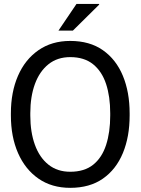

<svg xmlns="http://www.w3.org/2000/svg" viewBox="-20 -925 700 956"><path d="M329.6 10.3Q237.8 10.3 171.6 -35.6Q105.5 -81.5 69.8 -162.8Q34.2 -244.1 34.2 -350.1V-360.4Q34.2 -466.3 69.6 -547.6Q105 -628.9 171.4 -675Q237.8 -721.2 329.6 -721.2Q426.8 -721.2 492.4 -675Q558.1 -628.9 591.8 -547.6Q625.5 -466.3 625.5 -360.4V-350.1Q625.5 -244.1 591.8 -162.8Q558.1 -81.5 492.4 -35.6Q426.8 10.3 329.6 10.3ZM329.6 -69.8Q400.4 -69.8 444.1 -105Q487.8 -140.1 508.3 -203.4Q528.8 -266.6 528.8 -350.1V-361.3Q528.8 -444.3 508.1 -507.1Q487.3 -569.8 443.4 -605.2Q399.4 -640.6 329.6 -640.6Q265.6 -640.6 221.2 -605Q176.8 -569.3 153.8 -506.6Q130.9 -443.8 130.9 -361.3V-350.1Q130.9 -267.1 153.8 -203.9Q176.8 -140.6 221.2 -105.2Q265.6 -69.8 329.6 -69.8ZM271 -772.5 360.8 -905.3H473.1L474.1 -902.3L342.8 -772.5Z"/></svg>

Font: Roboto Slab
Style: Regular
Weight: 400
Designer: Google
Version: Version 2.000; ttfautohint (v1.8.1.43-b0c9)